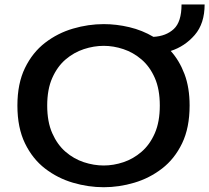

<svg xmlns="http://www.w3.org/2000/svg" viewBox="-20 -812 920 844"><path d="M436 11Q368 11 300.8 -8.8Q233.5 -28.5 178.2 -71Q123 -113.5 89.8 -182Q56.5 -250.5 56.5 -348Q56.5 -445 89.8 -513.2Q123 -581.5 178.2 -624Q233.5 -666.5 300.8 -686.2Q368 -706 436 -706Q492 -706 548.8 -692.5Q605.5 -679 654.5 -650Q710 -653 744 -684.5Q778 -716 778 -792.5H879.5Q879.5 -708.5 836 -658.2Q792.5 -608 730.5 -588Q768.5 -546 791 -486.5Q813.5 -427 813.5 -348Q813.5 -250.5 780.5 -182Q747.5 -113.5 692.2 -71Q637 -28.5 570.2 -8.8Q503.5 11 436 11ZM436 -84.5Q479 -84.5 522.5 -99Q566 -113.5 602.2 -144.8Q638.5 -176 660.5 -226.2Q682.5 -276.5 682.5 -348Q682.5 -419.5 660.5 -469.5Q638.5 -519.5 602.2 -550.5Q566 -581.5 522.5 -596Q479 -610.5 436 -610.5Q392.5 -610.5 348.5 -596Q304.5 -581.5 268.2 -550.5Q232 -519.5 209.8 -469.5Q187.5 -419.5 187.5 -348Q187.5 -276.5 209.8 -226.2Q232 -176 268.2 -144.8Q304.5 -113.5 348.5 -99Q392.5 -84.5 436 -84.5Z"/></svg>

Font: Trispace SemiExpanded Medium
Style: Regular
Weight: 500
Width: 6
Designer: Tyler Finck
Foundry: Etcetera Type Company
Version: Version 1.210; ttfautohint (v1.8.3)